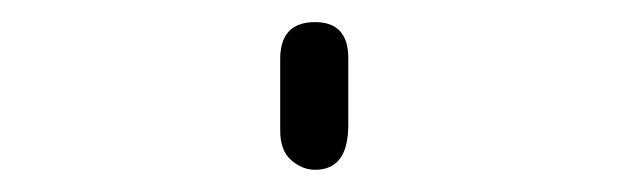

<svg xmlns="http://www.w3.org/2000/svg" viewBox="-20 31 565 172"><path d="M231 84Q231 50.8 262.2 50.8Q292 50.8 292 83V143.1Q292 183.1 262.2 183.1Q251 183.1 241 174.6Q231 166 231 147.9Z"/></svg>

Font: CMU Typewriter Text
Style: Light
Weight: 200
Version: Version 0.7.0